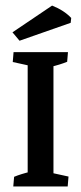

<svg xmlns="http://www.w3.org/2000/svg" viewBox="-20 -671 292 691"><path d="M79.6 -7.3V-476.6H172.4V-7.3ZM27.8 0 30.8 -34.7Q55.2 -44.9 92.3 -53.7L79.6 -13.2V-84H172.4V-13.2L161.6 -49.8L226.6 -35.6L223.6 0ZM224.6 -483.4 221.7 -448.7Q197.3 -438.5 160.2 -429.7L172.4 -470.2V-399.4H79.6V-470.2L90.8 -433.6L25.9 -447.8L28.8 -483.4ZM50.3 -524.4 24.9 -554.7 167.5 -650.9Q210.4 -633.8 236.3 -606.4L234.4 -588.9Z"/></svg>

Font: Markazi Text Medium
Style: Regular
Weight: 500
Designer: Borna Izadpanah (Arabic designer), Fiona Ross (Arabic design director) and Florian Runge (Latin designer)
Foundry: Borna Izadpanah and Florian Runge
Version: Version 1.001